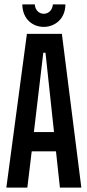

<svg xmlns="http://www.w3.org/2000/svg" viewBox="-20 -858 400 878"><path d="M222 -838C219 -809 200 -795 180 -795C161 -795 141 -809 139 -838H82C83 -769 131 -735 180 -735C229 -735 279 -770 279 -838ZM103 -703 9 0H105L125 -166H236L254 0H352L263 -703ZM135 -254 178 -617H188L227 -254Z"/></svg>

Font: Modon Arabic
Style: Bold
Weight: 700
Designer: Ahmedzaza
Foundry: Ahmedzaza
Version: Version 2.010